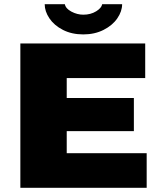

<svg xmlns="http://www.w3.org/2000/svg" viewBox="-20 -895 762 915"><path d="M77 -688H672V-523H298V-428H618V-270H298V-165H679V0H77ZM193 -875H289Q293 -854 320.5 -839.5Q348 -825 377 -825Q412 -825 438 -841Q464 -857 467 -875H562Q562 -841 539 -807.5Q516 -774 473.5 -752.5Q431 -731 377 -731Q322 -731 280 -752.5Q238 -774 215.5 -807.5Q193 -841 193 -875Z"/></svg>

Font: Archivo Black
Style: Regular
Weight: 400
Designer: Hector Gatti
Foundry: Omnibus-Type
Version: Version 1.101; ttfautohint (v1.8)